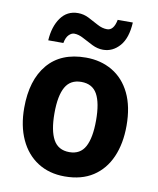

<svg xmlns="http://www.w3.org/2000/svg" viewBox="-85 -823 742 900"><g transform="rotate(10 285.5 -373.0)"><path d="M529 -274Q529 -189 501 -125Q473 -61 418.5 -25.5Q364 10 284 10Q210 10 155.5 -25Q101 -60 71.5 -124Q42 -188 42 -274Q42 -406 105 -481Q168 -556 287 -556Q358 -556 413 -523.5Q468 -491 498.5 -428Q529 -365 529 -274ZM186 -274Q186 -191 209.5 -148.5Q233 -106 286 -106Q338 -106 361 -148.5Q384 -191 384 -274Q384 -357 361 -398.5Q338 -440 285 -440Q233 -440 209.5 -398.5Q186 -357 186 -274ZM98 -605Q102 -671 132 -713Q162 -755 214 -755Q241 -755 265.5 -742.5Q290 -730 313.5 -717Q337 -704 360 -704Q392 -704 402 -756H474Q470 -681 437 -643.5Q404 -606 358 -606Q332 -606 306.5 -618.5Q281 -631 257.5 -644Q234 -657 213 -657Q200 -657 187.5 -644.5Q175 -632 170 -605Z"/></g></svg>

Font: Noto Sans Devanagari UI SemiCondensed
Style: Bold
Weight: 700
Width: 4
Designer: Jelle Bosma - Monotype Design Team
Foundry: Monotype Imaging Inc.
Version: Version 2.004; ttfautohint (v1.8.4.7-5d5b)